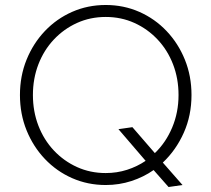

<svg xmlns="http://www.w3.org/2000/svg" viewBox="-20 -731 848 770"><path d="M656 19 596 -49Q556 -21 507 -5Q458 11 404 11Q332 11 269.5 -16.5Q207 -44 160 -93.5Q113 -143 86.5 -208.5Q60 -274 60 -350Q60 -426 86.5 -491.5Q113 -557 160 -606.5Q207 -656 269.5 -683.5Q332 -711 404 -711Q476 -711 538.5 -683.5Q601 -656 648 -606.5Q695 -557 721.5 -491.5Q748 -426 748 -350Q748 -268 717 -198.5Q686 -129 633 -79L712 11ZM404 -37Q449 -37 489.5 -50Q530 -63 564 -86L455 -213L511 -221L601 -117Q645 -159 670.5 -219.5Q696 -280 696 -350Q696 -416 674 -473Q652 -530 612 -572.5Q572 -615 519 -639Q466 -663 404 -663Q342 -663 289 -639Q236 -615 196 -572.5Q156 -530 134 -473Q112 -416 112 -350Q112 -284 134 -227Q156 -170 196 -127.5Q236 -85 289 -61Q342 -37 404 -37Z"/></svg>

Font: Red Hat Text VF
Style: Regular
Weight: 300
Designer: Pentagram, MCKL
Foundry: Pentagram, MCKL
Version: Version 1.023